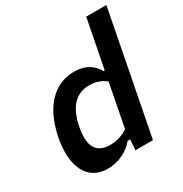

<svg xmlns="http://www.w3.org/2000/svg" viewBox="-179 -900 996 1047"><g transform="rotate(-30 319.0 -376.0)"><path d="M50.5 -270C19.5 -109.5 67 12.5 200.5 12.5C274 12.5 332.5 -23 368.5 -65.5H384.5L379.5 0H490L638.5 -765H511.5L452.5 -461H445C420.5 -503.5 379.5 -538.5 302.5 -538.5C170 -538.5 82.5 -433 50.5 -270ZM178 -262C201 -379 254.5 -433 339 -433C374.5 -433 410 -423 440.5 -398L388 -127.5C351 -103.5 313.5 -93.5 276.5 -93.5C191.5 -93.5 156 -146 178 -262Z"/></g></svg>

Font: Monaspace Neon SemiBold
Style: Italic
Weight: 600
Italic angle: -11°
Designer: Riley Cran & the Lettermatic Team
Foundry: Lettermatic
Version: Version 1.200 (Monaspace Neon)